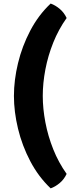

<svg xmlns="http://www.w3.org/2000/svg" viewBox="-20 -813 415 1082"><path d="M221 -272.5Q221 -200.5 235.8 -123.2Q250.5 -46 280.2 28.5Q310 103 355.5 167Q341 198 316.5 218.5Q292 239 265.5 248.5Q196.5 183 150.5 95.2Q104.5 7.5 81.5 -88Q58.5 -183.5 58.5 -272.5Q58.5 -361.5 81.5 -457Q104.5 -552.5 150.5 -640.2Q196.5 -728 265.5 -793Q292 -783.5 316.5 -763Q341 -742.5 355.5 -711.5Q310 -647.5 280.2 -573.2Q250.5 -499 235.8 -422Q221 -345 221 -272.5Z"/></svg>

Font: Signika
Style: Bold
Weight: 700
Designer: Anna Giedry
Foundry: Anna Giedry
Version: Version 2.001